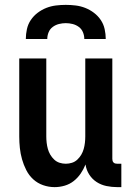

<svg xmlns="http://www.w3.org/2000/svg" viewBox="-20 -760 540 788"><path d="M204 8Q180 8 157 0Q134 -8 116.5 -24Q99 -40 88 -61.5Q77 -83 70.5 -106Q64 -129 61.5 -152.5Q59 -176 59 -200V-520H170V-200Q170 -187 171.5 -174Q173 -161 176.5 -148.5Q180 -136 186.5 -125Q193 -114 202.5 -105Q212 -96 224.5 -92Q237 -88 250 -88Q263 -88 275.5 -92Q288 -96 297.5 -105Q307 -114 313.5 -125Q320 -136 323.5 -148.5Q327 -161 328.5 -174Q330 -187 330 -200V-520H441V-108Q441 -104 442 -100Q443 -96 446 -93Q449 -90 453 -89Q457 -88 461 -88H478V8H461Q439 8 417 3.5Q395 -1 376.5 -13Q358 -25 346 -44Q334 -63 331 -85Q323 -65 311 -47.5Q299 -30 282.5 -17Q266 -4 245.5 2Q225 8 204 8ZM86 -600Q86 -620 90.5 -640.5Q95 -661 106.5 -678Q118 -695 134.5 -707.5Q151 -720 170 -727.5Q189 -735 209.5 -737.5Q230 -740 250 -740Q270 -740 290.5 -737.5Q311 -735 330 -727.5Q349 -720 365.5 -707.5Q382 -695 393.5 -678Q405 -661 409.5 -640.5Q414 -620 414 -600H326Q326 -614 320.5 -627.5Q315 -641 303.5 -649.5Q292 -658 278 -661.5Q264 -665 250 -665Q236 -665 222 -661.5Q208 -658 196.5 -649.5Q185 -641 179.5 -627.5Q174 -614 174 -600Z"/></svg>

Font: Iosevka Algr
Style: Bold
Weight: 700
Monospace: yes
Designer: Belleve Invis
Foundry: Belleve Invis
Version: Version 26.0.2; ttfautohint (v1.8.3)